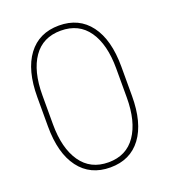

<svg xmlns="http://www.w3.org/2000/svg" viewBox="-134 -821 829 930"><g transform="rotate(-20 281.0 -355.5)"><path d="M492.2 -280.3Q492.2 -141.1 435.8 -65.4Q379.4 10.3 276.4 10.3Q173.3 10.3 116.2 -65.7Q59.1 -141.6 59.1 -280.3V-430.7Q59.1 -569.3 115.7 -645.3Q172.4 -721.2 275.4 -721.2Q378.4 -721.2 435.3 -645.3Q492.2 -569.3 492.2 -430.7ZM465.8 -430.7Q465.8 -554.7 417 -624.8Q368.2 -694.8 275.4 -694.8Q182.6 -694.8 134 -624.8Q85.4 -554.7 85.4 -430.7V-281.2Q85.4 -158.2 134.5 -87.2Q183.6 -16.1 276.4 -16.1Q368.7 -16.1 417.2 -86.9Q465.8 -157.7 465.8 -281.2Z"/></g></svg>

Font: TypoPRO Roboto Slab
Style: Thin
Weight: 250
Designer: Google
Version: Version 1.100263; 2013; ttfautohint (v0.94.20-1c74) -l 8 -r 